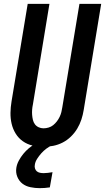

<svg xmlns="http://www.w3.org/2000/svg" viewBox="-20 -755 546 998"><path d="M206 8Q177 8 149 1.5Q121 -5 98.5 -21Q76 -37 61.5 -60.5Q47 -84 40.5 -111.5Q34 -139 34.5 -168.5Q35 -198 40 -228L124 -735H237L151 -212Q148 -198 147 -184.5Q146 -171 147 -158Q148 -145 151 -132Q154 -119 161.5 -109Q169 -99 181 -93.5Q193 -88 206 -88Q219 -88 232.5 -92Q246 -96 256.5 -104.5Q267 -113 275.5 -124Q284 -135 290 -147.5Q296 -160 299 -172.5Q302 -185 304 -198L393 -735H506L415 -183Q411 -158 403 -133.5Q395 -109 381.5 -86.5Q368 -64 348.5 -45Q329 -26 305.5 -14Q282 -2 256.5 3Q231 8 206 8ZM186 223Q162 223 138 218Q114 213 96.5 199.5Q79 186 70 164Q61 142 65 117Q68 98 78 79.5Q88 61 101 45Q114 29 130 15.5Q146 2 165 -8H252L251 0Q235 7 220.5 18Q206 29 194.5 42Q183 55 173 70.5Q163 86 161 102Q159 112 162 121Q165 130 171.5 135.5Q178 141 187.5 143Q197 145 207 145Q218 145 229 143.5Q240 142 253 140L239 219Q226 221 212.5 222Q199 223 186 223Z"/></svg>

Font: Iosevka
Style: Bold Italic
Weight: 700
Italic angle: -9°
Monospace: yes
Designer: Belleve Invis
Foundry: Belleve Invis
Version: Version 32.5.0; ttfautohint (v1.8.4)